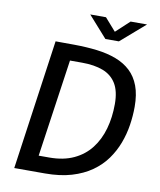

<svg xmlns="http://www.w3.org/2000/svg" viewBox="-96 -977 874 1052"><g transform="rotate(10 341.0 -450.5)"><path d="M56 0 158.5 -723Q162.5 -723 193 -722.8Q223.5 -722.5 262 -722.5Q330.5 -722 389.8 -714.8Q449 -707.5 496.5 -689.5Q544 -671.5 577.8 -640Q611.5 -608.5 629.5 -560.5Q647.5 -512.5 647.5 -445Q647.5 -395 639.5 -342.8Q631.5 -290.5 612.8 -240.8Q594 -191 562.8 -147.5Q531.5 -104 484.8 -71Q438 -38 374.2 -19Q310.5 0 226 0ZM176 -90H235Q313.5 -90 370.8 -116.8Q428 -143.5 465 -191.2Q502 -239 520 -302.8Q538 -366.5 538 -441Q538 -512 512.5 -554Q487 -596 438.8 -614.5Q390.5 -633 321.5 -633H254.5ZM425 -783 320 -901H407.5L469 -831L544.5 -901H636L500 -783Z"/></g></svg>

Font: Public Sans Thin Medium
Style: Italic
Weight: 500
Italic angle: -8°
Version: Version 2.001